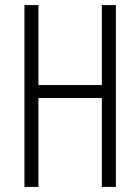

<svg xmlns="http://www.w3.org/2000/svg" viewBox="-20 -785 550 754"><path d="M435 -51V-765H380V-451H131V-765H76V-51H131V-400H380V-51Z"/></svg>

Font: Noto Sans Tamil UI ExtraCondensed Light
Style: Regular
Weight: 300
Width: 2
Designer: Jelle Bosma - Monotype Design Team
Foundry: Monotype Imaging Inc.
Version: Version 2.004